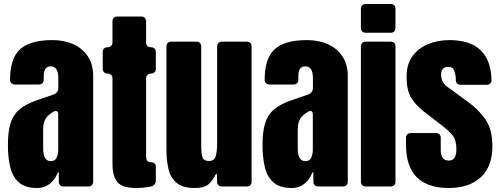

<svg xmlns="http://www.w3.org/2000/svg" viewBox="-20 -943 2529 971"><path d="M252 -465.3Q262.2 -469.2 268.6 -477.8Q274.9 -486.3 274.9 -497.6V-548.3Q274.9 -607.4 236.3 -607.4Q201.2 -607.4 201.2 -559.6V-540Q201.2 -528.8 194.6 -522.2Q188 -515.6 176.8 -515.6H55.7Q44.4 -515.6 37.6 -522.2Q30.8 -528.8 30.8 -540Q31.2 -649.4 82.5 -694.8Q133.8 -740.2 243.2 -740.2Q244.6 -740.2 245.6 -740.2Q304.2 -740.2 350.6 -719.5Q397 -698.7 424.1 -658.2Q451.2 -617.7 451.2 -558.1V-24.4Q451.2 -13.2 444.6 -6.6Q438 0 426.8 0H301.8Q290.5 0 283.9 -6.6Q277.3 -13.2 277.3 -24.4V-62.5Q277.3 -73.7 275.4 -73.7Q273.9 -73.7 269.5 -64Q256.8 -34.7 235.4 -16.6Q206.1 7.8 168.5 7.8Q107.4 7.8 75.4 -20.5Q43.5 -48.8 31.7 -98.1Q20 -147.5 20 -210Q20 -276.9 33.2 -319.6Q46.4 -362.3 78.4 -389.6Q110.4 -417 166.5 -436ZM274.4 -364.7Q274.4 -381.8 262.2 -381.8Q257.8 -381.8 252.4 -378.9Q231.9 -367.7 218.3 -352.5Q198.2 -330.6 198.2 -287.1V-192.9Q198.2 -127.9 237.3 -127.9Q258.8 -127.9 266.6 -146Q274.4 -164.1 274.4 -185.1Z M548.8 -546.4Q548.8 -557.6 542.2 -564.2Q535.6 -570.8 524.4 -570.8Q513.2 -570.8 506.3 -577.4Q499.5 -584 499.5 -595.2V-679.7Q499.5 -690.9 506.1 -697.5Q512.7 -704.1 523.9 -704.1Q535.2 -704.1 542 -710.7Q548.8 -717.3 548.8 -728.5V-835Q548.8 -846.2 555.4 -852.8Q562 -859.4 573.2 -859.4H694.3Q705.6 -859.4 712.2 -852.8Q718.8 -846.2 718.8 -835V-728.5Q718.8 -717.3 725.3 -710.7Q731.9 -704.1 743.2 -704.1Q754.4 -704.1 761.2 -697.5Q768.1 -690.9 768.1 -679.7V-595.2Q768.1 -584 761.5 -577.4Q754.9 -570.8 743.7 -570.8Q732.4 -570.8 725.6 -564.2Q718.8 -557.6 718.8 -546.4V-155.3Q718.8 -137.2 724.6 -129.9Q730 -123 743.7 -122.6Q768.1 -121.1 768.1 -100.1V-29.8Q768.1 -18.6 761.5 -10.5Q754.9 -2.4 744.1 0L731.4 2.4Q703.1 7.8 673.8 7.8Q671.4 7.8 668.9 7.8Q598.1 7.8 573.5 -22.2Q548.8 -52.2 548.8 -114.3Z M821.8 -708Q821.8 -719.2 828.4 -725.8Q835 -732.4 846.2 -732.4H973.1Q984.4 -732.4 991 -725.8Q997.6 -719.2 997.6 -708V-207.5Q997.6 -163.6 1004.4 -146.2Q1011.2 -128.9 1036.6 -128.9Q1064 -128.9 1071 -153.3Q1078.1 -177.7 1078.1 -216.3V-708Q1078.1 -719.2 1084.7 -725.8Q1091.3 -732.4 1102.5 -732.4H1228Q1239.3 -732.4 1245.8 -725.8Q1252.4 -719.2 1252.4 -708V-24.4Q1252.4 -13.2 1245.8 -6.6Q1239.3 0 1228 0H1102.1Q1090.8 0 1084.2 -6.6Q1077.6 -13.2 1077.6 -24.4V-53.7Q1077.6 -64.9 1075.2 -64.9Q1072.8 -64.9 1067.9 -55.7Q1054.7 -29.8 1038.1 -14.2Q1015.1 7.8 964.8 7.8Q906.2 7.8 875.2 -16.6Q844.2 -41 833 -84.7Q821.8 -128.4 821.8 -187Z M1539.6 -465.3Q1549.8 -469.2 1556.2 -477.8Q1562.5 -486.3 1562.5 -497.6V-548.3Q1562.5 -607.4 1523.9 -607.4Q1488.8 -607.4 1488.8 -559.6V-540Q1488.8 -528.8 1482.2 -522.2Q1475.6 -515.6 1464.4 -515.6H1343.3Q1332 -515.6 1325.2 -522.2Q1318.4 -528.8 1318.4 -540Q1318.8 -649.4 1370.1 -694.8Q1421.4 -740.2 1530.8 -740.2Q1532.2 -740.2 1533.2 -740.2Q1591.8 -740.2 1638.2 -719.5Q1684.6 -698.7 1711.7 -658.2Q1738.8 -617.7 1738.8 -558.1V-24.4Q1738.8 -13.2 1732.2 -6.6Q1725.6 0 1714.4 0H1589.4Q1578.1 0 1571.5 -6.6Q1564.9 -13.2 1564.9 -24.4V-62.5Q1564.9 -73.7 1563 -73.7Q1561.5 -73.7 1557.1 -64Q1544.4 -34.7 1522.9 -16.6Q1493.7 7.8 1456.1 7.8Q1395 7.8 1363 -20.5Q1331.1 -48.8 1319.3 -98.1Q1307.6 -147.5 1307.6 -210Q1307.6 -276.9 1320.8 -319.6Q1334 -362.3 1366 -389.6Q1397.9 -417 1454.1 -436ZM1562 -364.7Q1562 -381.8 1549.8 -381.8Q1545.4 -381.8 1540 -378.9Q1519.5 -367.7 1505.9 -352.5Q1485.8 -330.6 1485.8 -287.1V-192.9Q1485.8 -127.9 1524.9 -127.9Q1546.4 -127.9 1554.2 -146Q1562 -164.1 1562 -185.1Z M1829.6 -777.3Q1818.4 -777.3 1811.8 -783.9Q1805.2 -790.5 1805.2 -801.8V-898.4Q1805.2 -909.7 1811.8 -916.3Q1818.4 -922.9 1829.6 -922.9H1955.6Q1966.8 -922.9 1973.4 -916.3Q1980 -909.7 1980 -898.4V-801.8Q1980 -790.5 1973.4 -783.9Q1966.8 -777.3 1955.6 -777.3ZM1829.6 0Q1818.4 0 1811.8 -6.6Q1805.2 -13.2 1805.2 -24.4V-708Q1805.2 -719.2 1811.8 -725.8Q1818.4 -732.4 1829.6 -732.4H1955.6Q1966.8 -732.4 1973.4 -725.8Q1980 -719.2 1980 -708V-24.4Q1980 -13.2 1973.4 -6.6Q1966.8 0 1955.6 0Z M2033.2 -245.6Q2033.2 -256.8 2039.8 -263.4Q2046.4 -270 2057.6 -270H2184.6Q2195.8 -270 2202.4 -263.4Q2209 -256.8 2209 -245.6V-184.1Q2209 -159.2 2218.8 -145Q2228.5 -130.9 2250 -130.9Q2288.1 -130.9 2288.1 -188Q2288.1 -235.8 2268.1 -259.5Q2248 -283.2 2219.2 -305.2L2126 -377Q2082 -411.1 2059.1 -449.2Q2036.1 -487.3 2036.1 -555.2Q2036.1 -618.2 2066.2 -659.2Q2096.2 -700.2 2145.8 -720.2Q2195.3 -740.2 2252.9 -740.2Q2460.4 -740.2 2465.8 -538.6Q2466.3 -527.3 2459.5 -520.8Q2452.6 -514.2 2441.4 -514.2H2309.6Q2298.3 -514.2 2291.7 -520.8Q2285.2 -527.3 2285.2 -538.6V-542Q2285.2 -564 2277.6 -584.5Q2270 -605 2248 -605Q2210.9 -605 2210.9 -565.9Q2210.9 -526.4 2242.2 -503.9L2350.6 -424.8Q2401.4 -388.2 2435.8 -337.9Q2470.2 -287.6 2470.2 -204.1Q2470.2 -100.6 2411.4 -46.4Q2352.5 7.8 2250 7.8Q2033.2 7.8 2033.2 -211.9Z"/></svg>

Font: Fz Anton Round
Style: Regular
Weight: 400
Designer: Vernon Adams
Foundry: Vernon Adams
Version: Version 2.0 Mod + VH boi FontZin